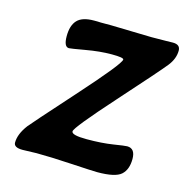

<svg xmlns="http://www.w3.org/2000/svg" viewBox="-79 -555 626 638"><g transform="rotate(15 234.0 -236.0)"><path d="M20 -18.6Q20 -47.9 45.4 -81.5Q51.8 -90.3 173.8 -226.6Q295.9 -362.8 295.9 -377.9Q295.9 -384.8 254.9 -384.8Q213.9 -384.8 165.8 -376.2Q117.7 -367.7 111.8 -367.7Q94.2 -367.7 94.2 -404.5Q94.2 -441.4 111.3 -459.7Q128.4 -478 168.5 -478H180.2L191.9 -477.5H228.5L367.2 -474.1L417 -474.6Q429.7 -475.1 440.9 -475.1Q466.3 -475.1 466.3 -454.1Q466.3 -426.3 445.3 -399.9Q424.3 -373.5 309.6 -245.4Q194.8 -117.2 194.8 -104Q194.8 -90.8 246.8 -90.8Q298.8 -90.8 337.2 -96.9Q375.5 -103 383.3 -103Q411.1 -103 411.1 -66.7Q411.1 -30.3 391.1 -12.2Q371.1 5.9 309.1 5.9Q293.9 5.9 219.2 1.5Q144.5 -2.9 98.6 -2.9L50.3 -1.5Q20 -1.5 20 -18.6Z"/></g></svg>

Font: Averia Libre
Style: Bold Italic
Weight: 700
Italic angle: -6.90001°
Version: Version 1.002